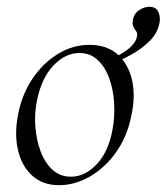

<svg xmlns="http://www.w3.org/2000/svg" viewBox="-20 -531 490 565"><path d="M154 14Q106 14 75 -14Q44 -42 33 -89Q22 -136 33 -193Q44 -252 75 -298.5Q106 -345 150 -372Q194 -399 243 -399Q295 -399 326.5 -370.5Q358 -342 368.5 -295.5Q379 -249 367 -193Q355 -130 321.5 -83Q288 -36 243.5 -11Q199 14 154 14ZM189 -11Q230 -11 264.5 -47.5Q299 -84 311 -149Q318 -186 316 -225.5Q314 -265 302 -299Q290 -333 268 -354Q246 -375 214 -375Q172 -375 137 -338Q102 -301 89 -236Q81 -197 84 -158Q87 -119 99.5 -85.5Q112 -52 134.5 -31.5Q157 -11 189 -11ZM297 -339 296 -353Q375 -385 383 -423Q385 -434 380.5 -439.5Q376 -445 372.5 -452Q369 -459 371 -473Q375 -492 390 -501.5Q405 -511 419 -511Q439 -511 445.5 -497Q452 -483 450 -467Q445 -435 421 -411Q397 -387 364 -369Q331 -351 297 -339Z"/></svg>

Font: Cormorant
Style: Italic
Weight: 400
Italic angle: -10°
Designer: Christian Thalmann (Catharsis Fonts)
Foundry: Catharsis Fonts
Version: Version 4.000